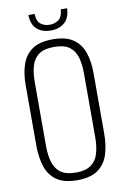

<svg xmlns="http://www.w3.org/2000/svg" viewBox="-105 -1042 727 1114"><g transform="rotate(-10 258.0 -485.5)"><path d="M258 11Q179 11 135.5 -20.5Q92 -52 75 -106.5Q58 -161 58 -230V-584Q58 -653 76 -706Q94 -759 137.5 -789Q181 -819 258 -819Q335 -819 378.5 -789Q422 -759 440 -706Q458 -653 458 -584V-229Q458 -160 441 -106Q424 -52 380.5 -20.5Q337 11 258 11ZM258 -34Q316 -34 347.5 -57Q379 -80 391 -121.5Q403 -163 403 -218V-592Q403 -647 391 -688Q379 -729 348 -751.5Q317 -774 258 -774Q200 -774 168.5 -751.5Q137 -729 125 -688Q113 -647 113 -592V-218Q113 -163 125 -121.5Q137 -80 168.5 -57Q200 -34 258 -34ZM257 -871Q207 -871 176.5 -898Q146 -925 144 -982H181Q182 -939 204 -922Q226 -905 257 -905Q288 -905 310 -922Q332 -939 335 -982H372Q370 -925 338.5 -898Q307 -871 257 -871Z"/></g></svg>

Font: Oswald ExtraLight
Style: Regular
Weight: 250
Designer: Vernon Adams
Foundry: Vernon Adams
Version: Version 4.103;gftools[0.9.33.dev8+g029e19f]